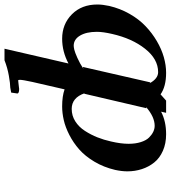

<svg xmlns="http://www.w3.org/2000/svg" viewBox="27 -765 750 844"><g transform="rotate(-90 402.0 -343.0)"><path d="M461.9 -57.1 458 -60.1Q478.5 -22.9 506.8 -22.9Q564.5 -22.9 609.9 -80.6Q654.8 -137.2 674.8 -225.1Q684.1 -265.6 684.1 -292Q684.1 -338.4 667.5 -366.2Q650.9 -394 623 -394Q617.2 -394 605.5 -391.4Q593.8 -388.7 569.6 -377.9Q545.4 -367.2 521 -351.1L529.8 -354ZM412.1 -348.1 414.1 -346.2Q394.5 -402.8 345.2 -402.8Q315.4 -402.8 290.5 -387Q265.6 -371.1 248.5 -344.5Q231.4 -317.9 220.2 -289.6Q209 -261.2 202.1 -230Q191.9 -186.5 191.9 -152.8Q191.9 -122.1 199.5 -98.6Q207 -75.2 219.5 -62.7Q231.9 -50.3 244.9 -44.2Q257.8 -38.1 271 -38.1Q310.1 -38.1 354 -76.2L348.1 -74.2ZM417 -668.9 439 -672.9Q455.6 -672.9 490.7 -679Q525.9 -685.1 559.1 -698.2H609.9L544.9 -417Q597.2 -444.8 653.8 -444.8Q717.8 -444.8 761 -402.1Q804.2 -359.4 804.2 -290Q804.2 -267.1 797.9 -237.8Q786.6 -189.9 763.2 -148.7Q739.7 -107.4 709.2 -78.4Q678.7 -49.3 643.3 -28.6Q607.9 -7.8 572.5 2.2Q537.1 12.2 503.9 12.2Q443.8 12.2 409.2 -12.2Q405.3 -8.3 381.8 12.2H328.1L333 -9.8Q291 12.2 233.9 12.2Q192.9 12.2 160.9 -2Q128.9 -16.1 109.6 -40.3Q90.3 -64.5 80.6 -94.5Q70.8 -124.5 70.8 -158.2Q70.8 -182.6 77.1 -211.9Q88.9 -262.2 113.3 -303Q137.7 -343.8 167 -369.6Q196.3 -395.5 230.7 -413.1Q265.1 -430.7 296.1 -437.7Q327.1 -444.8 356 -444.8Q401.4 -444.8 431.2 -434.1L463.9 -576.2Q473.1 -618.7 473.1 -629.9Q473.1 -636.2 471.2 -638.2L457 -636.7Q447.3 -635.3 440.9 -634.8Q438 -633.8 433.1 -633.8Q413.1 -633.8 413.1 -642.1Z"/></g></svg>

Font: Linux Libertine G
Style: Semibold Italic
Weight: 600
Italic angle: -11.5°
Designer: Philipp H. Poll
Foundry: Philipp H. Poll
Version: Version 5.1.1